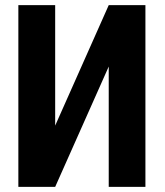

<svg xmlns="http://www.w3.org/2000/svg" viewBox="-20 -731 646 751"><path d="M405.3 -710.9H548.8V0H405.3V-470.7L195.8 0H51.8V-710.9H195.8V-239.7Z"/></svg>

Font: MAUL Condensed Bold
Style: Condensed Bold
Weight: 700
Designer: MAUL
Version: Version 1.0; 2020; ttfautohint (v1.8.3)